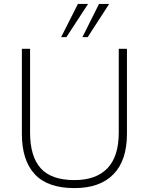

<svg xmlns="http://www.w3.org/2000/svg" viewBox="-20 -955 762 983"><path d="M361 8Q224 8 158 -63Q92 -134 92 -270V-705H134V-276Q134 -154 188.5 -93.5Q243 -33 361 -33Q472 -33 530 -93.5Q588 -154 588 -276V-705H630V-270Q630 -134 561 -63Q492 8 361 8ZM293 -765 379 -935H431L320 -765ZM402 -765 487 -935H539L429 -765Z"/></svg>

Font: Mulish ExtraLight
Style: Regular
Weight: 200
Designer: Vernon Adams
Foundry: Vernon Adams
Version: Version 3.603